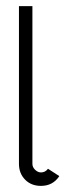

<svg xmlns="http://www.w3.org/2000/svg" viewBox="-20 -601 248 628"><path d="M174 -25Q153 7 114 7Q82 7 62 -13.5Q42 -34 42 -65V-581H86V-65Q86 -54 95 -45.5Q104 -37 114 -37Q128 -37 137 -49Z"/></svg>

Font: Bhavuka
Style: Regular
Weight: 400
Version: 2.94.0; ttfautohint (v1.2) -l 7 -r 28 -G 50 -x 13 -D deva -f